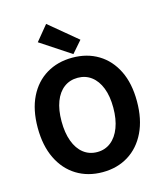

<svg xmlns="http://www.w3.org/2000/svg" viewBox="-130 -987 940 1097"><g transform="rotate(-15 340.5 -439.0)"><path d="M341 12Q254 12 187.5 -29Q121 -70 84 -146.5Q47 -223 47 -329Q47 -435 84 -510Q121 -585 187.5 -625Q254 -665 341 -665Q428 -665 494 -625Q560 -585 597 -510Q634 -435 634 -329Q634 -223 597 -146.5Q560 -70 494 -29Q428 12 341 12ZM341 -107Q387 -107 421.5 -134Q456 -161 475 -211Q494 -261 494 -329Q494 -397 475 -445.5Q456 -494 421.5 -520Q387 -546 341 -546Q294 -546 259.5 -520Q225 -494 206.5 -445.5Q188 -397 188 -329Q188 -261 206.5 -211Q225 -161 259.5 -134Q294 -107 341 -107ZM353 -683 174 -801 247 -890 413 -752Z"/></g></svg>

Font: Assistant ExtraLight
Style: Bold
Weight: 700
Version: Version 3.000